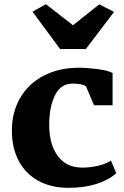

<svg xmlns="http://www.w3.org/2000/svg" viewBox="-20 -887 594 921"><path d="M37 0ZM520 -537V-382H431L392 -474Q372 -486 328 -486Q271 -486 243.5 -429.5Q216 -373 216 -288Q216 -195 257 -139Q298 -83 375 -83Q412 -83 451 -92Q490 -101 512 -117L538 -56Q499 -22 440.5 -4Q382 14 308 14Q225 14 163.5 -20Q102 -54 69.5 -116Q37 -178 37 -260Q37 -350 77.5 -418.5Q118 -487 191 -524.5Q264 -562 357 -562Q399 -562 448.5 -555.5Q498 -549 520 -537ZM200 -867 330 -766 456 -866 527 -830 392 -652H268L136 -831Z"/></svg>

Font: Martel Heavy
Style: Regular
Weight: 900
Designer: Dan Reynolds
Foundry: Dan Reynolds
Version: Version 1.001; ttfautohint (v1.1) -l 5 -r 5 -G 72 -x 0 -D la